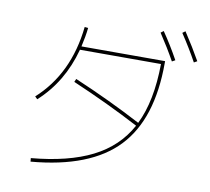

<svg xmlns="http://www.w3.org/2000/svg" viewBox="-92 -949 1183 1083"><g transform="rotate(10 500.0 -408.0)"><path d="M747 -814 763 -826Q812 -755 856 -675L838 -665Q798 -737 747 -814ZM868 -834 884 -846Q938 -764 979 -691L961 -681Q921 -754 868 -834ZM113 -337Q291 -498 320 -771L340 -769Q335 -721 321 -660H800V-650Q800 -327 644 -163Q488 1 151 30L149 10Q361 -9 497 -77.5Q633 -146 702 -273Q528 -365 316 -456L324 -474Q527 -388 711 -291Q778 -427 780 -640H316Q264 -447 127 -323Z"/></g></svg>

Font: Mplus 1p Thin
Style: Regular
Weight: 250
Version: Version 1.061